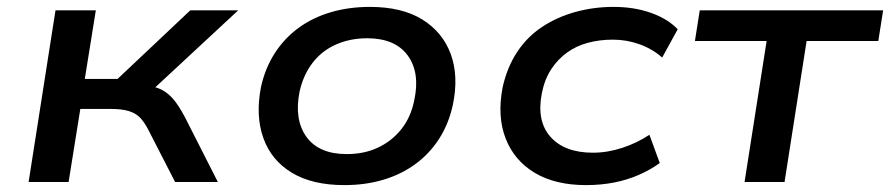

<svg xmlns="http://www.w3.org/2000/svg" viewBox="-20 -528 2582 557"><path d="M63 0 141 -498H258L226 -299H321L532 -498H671L405 -251L395 -281Q429 -278 448.5 -268Q468 -258 483.5 -239.5Q499 -221 516 -189L612 0H488L410 -152Q398 -175 385.5 -187.5Q373 -200 353 -206Q333 -212 300 -212H213L179 0Z M979 9Q886 9 826.5 -27Q767 -63 744 -127.5Q721 -192 737 -275Q749 -330 777 -373.5Q805 -417 846 -447Q887 -477 939.5 -492.5Q992 -508 1053 -508Q1146 -508 1205 -471.5Q1264 -435 1287.5 -371.5Q1311 -308 1294 -225Q1282 -169 1254 -125.5Q1226 -82 1185 -52Q1144 -22 1092 -6.5Q1040 9 979 9ZM986 -81Q1037 -81 1077 -100Q1117 -119 1144.5 -153.5Q1172 -188 1182 -238Q1199 -318 1162.5 -367.5Q1126 -417 1045 -417Q996 -417 955 -399Q914 -381 887 -346Q860 -311 849 -262Q833 -181 869 -131Q905 -81 986 -81Z M1680 9Q1591 9 1531.5 -26.5Q1472 -62 1447 -126Q1422 -190 1438 -274Q1451 -333 1480.5 -377.5Q1510 -422 1553.5 -450.5Q1597 -479 1650 -493.5Q1703 -508 1760 -508Q1820 -508 1869 -490.5Q1918 -473 1946 -443L1901 -361Q1873 -386 1835.5 -399.5Q1798 -413 1758 -413Q1720 -413 1686 -404Q1652 -395 1625 -375.5Q1598 -356 1579 -327Q1560 -298 1552 -258Q1536 -177 1577 -131Q1618 -85 1700 -85Q1742 -85 1785 -99Q1828 -113 1864 -137L1894 -55Q1868 -36 1834 -21Q1800 -6 1761.5 1.5Q1723 9 1680 9Z M2140 0 2204 -409H1996L2010 -498H2542L2528 -409H2320L2256 0Z"/></svg>

Font: Nunito Sans 7pt SemiExpanded SemiBold
Style: Italic
Weight: 600
Width: 6
Italic angle: -9°
Designer: Vernon Adams
Foundry: Vernon Adams
Version: Version 3.101;gftools[0.9.27]